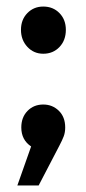

<svg xmlns="http://www.w3.org/2000/svg" viewBox="-20 -452 263 586"><path d="M181 -361Q181 -329 161.5 -308.5Q142 -288 112 -288Q83 -288 63.5 -309Q44 -330 44 -361Q44 -392 63.5 -412Q83 -432 112 -432Q142 -432 161.5 -412Q181 -392 181 -361ZM179 -63Q179 -48 174.5 -36Q170 -24 161 -7L98 114H33L75 -5Q45 -25 45 -63Q45 -94 64 -113.5Q83 -133 112 -133Q140 -133 159.5 -114Q179 -95 179 -63Z"/></svg>

Font: Montserrat arm2 Medium
Style: Regular
Weight: 500
Designer: Julieta Ulanovsky
Foundry: Julieta Ulanovsky
Version: Version 6.000